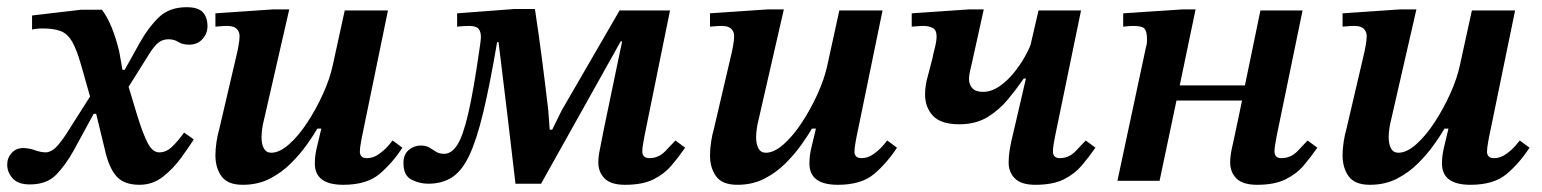

<svg xmlns="http://www.w3.org/2000/svg" viewBox="-56 -502 4282 533"><path d="M331 11Q288 11 267 -13Q246 -37 235 -87L211 -186H204L149 -85Q127 -45 100.5 -17.5Q74 10 27 10Q-6 10 -21 -7Q-36 -24 -36 -45Q-36 -64 -23.5 -77.5Q-11 -91 8 -91Q24 -91 41 -85Q58 -79 71 -79Q81 -79 93 -87.5Q105 -96 126 -127L194 -234L169 -322Q157 -364 144.5 -386Q132 -408 113 -415.5Q94 -423 63 -423Q53 -423 44.5 -422Q36 -421 33 -420V-459L169 -475H227Q256 -437 275 -359L284 -308H290L333 -385Q356 -426 385 -454Q414 -482 462 -482Q494 -482 507 -468Q520 -454 520 -429Q520 -409 506 -393.5Q492 -378 469 -378Q451 -378 439 -385.5Q427 -393 412 -393Q395 -393 383 -383Q371 -373 358 -352L301 -261L323 -188Q341 -129 354.5 -104Q368 -79 386 -79Q405 -79 421 -94Q437 -109 455 -134L482 -115Q468 -93 446.5 -63.5Q425 -34 396.5 -11.5Q368 11 331 11Z M618 11Q576 11 559 -12.5Q542 -36 542 -71Q542 -88 545 -108Q548 -128 553 -145L603 -359Q603 -359 606 -374.5Q609 -390 609 -402Q609 -414 601 -422Q593 -430 575 -430Q563 -430 554.5 -429Q546 -428 542 -428V-465L703 -476H747L676 -166Q674 -159 672 -145.5Q670 -132 670 -121Q670 -102 676.5 -90Q683 -78 697 -78Q720 -78 746.5 -101.5Q773 -125 797.5 -162.5Q822 -200 841 -242Q860 -284 868 -322L901 -473H1021L949 -123Q949 -123 946 -107Q943 -91 943 -80Q943 -74 947 -68.5Q951 -63 963 -63Q980 -63 995.5 -74Q1011 -85 1021.5 -97Q1032 -109 1034 -112L1061 -92Q1033 -49 997.5 -19Q962 11 897 11Q818 11 818 -48Q818 -70 823.5 -92.5Q829 -115 836 -145H825Q814 -126 795.5 -100Q777 -74 751.5 -48.5Q726 -23 693 -6Q660 11 618 11Z M1133 8Q1108 8 1086 -3.5Q1064 -15 1064 -49Q1064 -73 1078.5 -85.5Q1093 -98 1112 -98Q1127 -98 1136.5 -92Q1146 -86 1155 -80.5Q1164 -75 1177 -75Q1197 -75 1213 -99Q1229 -123 1244 -187.5Q1259 -252 1276 -372Q1277 -380 1278 -387Q1279 -394 1279 -400Q1279 -414 1272.5 -422Q1266 -430 1246 -430Q1239 -430 1230 -429.5Q1221 -429 1213 -428V-465L1372 -477H1429Q1440 -404 1448.5 -338.5Q1457 -273 1466 -196L1470 -142H1477L1503 -195L1664 -473H1804L1733 -124Q1732 -117 1729.5 -104Q1727 -91 1727 -82Q1727 -63 1747 -63Q1772 -63 1790.5 -82Q1809 -101 1819 -112L1846 -92Q1828 -66 1808 -42.5Q1788 -19 1758 -4Q1728 11 1679 11Q1640 11 1622.5 -6.5Q1605 -24 1605 -51Q1605 -67 1609 -86Q1613 -105 1620 -142L1671 -387H1667L1446 8H1375Q1363 -94 1352 -187.5Q1341 -281 1328 -385H1324Q1304 -267 1285.5 -190Q1267 -113 1246.5 -70Q1226 -27 1198.5 -9.5Q1171 8 1133 8Z M1991 11Q1949 11 1932 -12.5Q1915 -36 1915 -71Q1915 -88 1918 -108Q1921 -128 1926 -145L1976 -359Q1976 -359 1979 -374.5Q1982 -390 1982 -402Q1982 -414 1974 -422Q1966 -430 1948 -430Q1936 -430 1927.5 -429Q1919 -428 1915 -428V-465L2076 -476H2120L2049 -166Q2047 -159 2045 -145.5Q2043 -132 2043 -121Q2043 -102 2049.5 -90Q2056 -78 2070 -78Q2093 -78 2119.5 -101.5Q2146 -125 2170.5 -162.5Q2195 -200 2214 -242Q2233 -284 2241 -322L2274 -473H2394L2322 -123Q2322 -123 2319 -107Q2316 -91 2316 -80Q2316 -74 2320 -68.5Q2324 -63 2336 -63Q2353 -63 2368.5 -74Q2384 -85 2394.5 -97Q2405 -109 2407 -112L2434 -92Q2406 -49 2370.5 -19Q2335 11 2270 11Q2191 11 2191 -48Q2191 -70 2196.5 -92.5Q2202 -115 2209 -145H2198Q2187 -126 2168.5 -100Q2150 -74 2124.5 -48.5Q2099 -23 2066 -6Q2033 11 1991 11Z M2818 11Q2779 11 2761.5 -6.5Q2744 -24 2744 -51Q2744 -67 2747 -86.5Q2750 -106 2759 -142L2792 -284H2786Q2766 -255 2742 -226Q2718 -197 2685.5 -177Q2653 -157 2607 -157Q2556 -157 2534 -180.5Q2512 -204 2512 -240Q2512 -252 2514 -265.5Q2516 -279 2519 -288L2533 -342Q2534 -349 2539 -368.5Q2544 -388 2544 -401Q2544 -419 2533 -424.5Q2522 -430 2508 -430Q2499 -430 2487.5 -429Q2476 -428 2475 -428V-465L2635 -476H2675L2642 -327Q2640 -319 2637 -305.5Q2634 -292 2634 -283Q2634 -268 2643 -257.5Q2652 -247 2673 -247Q2696 -247 2718.5 -262.5Q2741 -278 2759 -300.5Q2777 -323 2789 -344.5Q2801 -366 2805 -378L2827 -473H2945L2873 -124Q2871 -115 2869 -102.5Q2867 -90 2867 -82Q2867 -63 2886 -63Q2911 -63 2929.5 -82Q2948 -101 2958 -112L2985 -92Q2967 -66 2947 -42.5Q2927 -19 2897 -4Q2867 11 2818 11Z M3434 11Q3394 11 3376.5 -6.5Q3359 -24 3359 -51Q3359 -67 3363 -86.5Q3367 -106 3375 -142L3392 -223H3210L3163 0H3046L3125 -370Q3128 -379 3128 -386Q3128 -393 3128 -395Q3128 -413 3122 -421.5Q3116 -430 3091 -430Q3085 -430 3078 -429.5Q3071 -429 3062 -428V-465L3228 -476H3263L3219 -265H3400L3443 -473H3560L3488 -124Q3487 -117 3484.5 -104Q3482 -91 3482 -82Q3482 -63 3501 -63Q3527 -63 3545.5 -82Q3564 -101 3574 -112L3601 -92Q3583 -66 3563 -42.5Q3543 -19 3512.5 -4Q3482 11 3434 11Z M3747 11Q3705 11 3688 -12.5Q3671 -36 3671 -71Q3671 -88 3674 -108Q3677 -128 3682 -145L3732 -359Q3732 -359 3735 -374.5Q3738 -390 3738 -402Q3738 -414 3730 -422Q3722 -430 3704 -430Q3692 -430 3683.5 -429Q3675 -428 3671 -428V-465L3832 -476H3876L3805 -166Q3803 -159 3801 -145.5Q3799 -132 3799 -121Q3799 -102 3805.5 -90Q3812 -78 3826 -78Q3849 -78 3875.5 -101.5Q3902 -125 3926.5 -162.5Q3951 -200 3970 -242Q3989 -284 3997 -322L4030 -473H4150L4078 -123Q4078 -123 4075 -107Q4072 -91 4072 -80Q4072 -74 4076 -68.5Q4080 -63 4092 -63Q4109 -63 4124.5 -74Q4140 -85 4150.5 -97Q4161 -109 4163 -112L4190 -92Q4162 -49 4126.5 -19Q4091 11 4026 11Q3947 11 3947 -48Q3947 -70 3952.5 -92.5Q3958 -115 3965 -145H3954Q3943 -126 3924.5 -100Q3906 -74 3880.5 -48.5Q3855 -23 3822 -6Q3789 11 3747 11Z"/></svg>

Font: STIX Two Text SemiBold
Style: Italic
Weight: 600
Italic angle: -12°
Designer: Ross Mills, John Hudson & Paul Hanslow, Tiro Typeworks Ltd; with prior portions MicroPress Inc. and Coen Hoffman, Elsevi
Foundry: Tiro Typeworks Ltd
Version: Version 2.13 b171